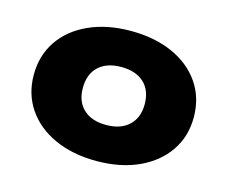

<svg xmlns="http://www.w3.org/2000/svg" viewBox="-74 -859 793 669"><g transform="rotate(15 322.5 -524.5)"><path d="M322 -290Q236 -290 171 -319.5Q106 -349 70 -402Q34 -455 34 -524Q34 -594 70 -647Q106 -700 171.5 -729.5Q237 -759 322 -759Q408 -759 473 -730Q538 -701 574.5 -648Q611 -595 611 -524Q611 -455 574.5 -402Q538 -349 473 -319.5Q408 -290 322 -290ZM322 -420Q375 -420 404.5 -448Q434 -476 434 -524Q434 -574 404.5 -601.5Q375 -629 322 -629Q270 -629 240.5 -601.5Q211 -574 211 -524Q211 -475 240.5 -447.5Q270 -420 322 -420Z"/></g></svg>

Font: Unbounded
Style: Bold
Weight: 700
Designer: Luke Prowse, Jean-Baptiste Morizot, Fátima Lázaro, Florian Runge
Foundry: NaN
Version: Version 1.700